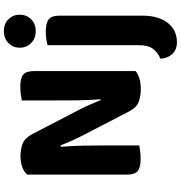

<svg xmlns="http://www.w3.org/2000/svg" viewBox="9 -750 936 994"><g transform="rotate(-90 477.0 -253.0)"><path d="M606 -19Q592 -7 568 0.5Q544 8 511 8Q477 8 447 -3Q417 -14 397 -53L281 -277Q264 -309 249.5 -341Q235 -373 221 -408L214 -406Q219 -346 220 -291.5Q221 -237 221 -186V0Q211 2 191.5 4.5Q172 7 151 7Q106 7 88 -8.5Q70 -24 70 -64V-579Q82 -596 108.5 -605.5Q135 -615 165 -615Q200 -615 229.5 -604Q259 -593 279 -555L396 -330Q413 -298 427.5 -266Q442 -234 456 -199L460 -200Q455 -267 454.5 -327Q454 -387 454 -442V-608Q464 -610 483.5 -613Q503 -616 525 -616Q570 -616 588 -600.5Q606 -585 606 -545ZM893 16Q893 64 881.5 97.5Q870 131 851 153Q832 175 807.5 185Q783 195 756 195Q716 195 694 170.5Q672 146 670 110Q706 93 723 68.5Q740 44 740 0V-475Q751 -478 769 -481Q787 -484 809 -484Q854 -484 873.5 -469Q893 -454 893 -412ZM727 -619Q727 -653 751 -677Q775 -701 813 -701Q851 -701 874.5 -677Q898 -653 898 -619Q898 -584 874.5 -560Q851 -536 813 -536Q775 -536 751 -560Q727 -584 727 -619Z"/></g></svg>

Font: Baloo Da 2
Style: Bold
Weight: 700
Designer: Noopur Datye, Sulekha Rajkumar and Ek Type
Foundry: Ek Type
Version: Version 1.640;hotconv 1.0.111;makeotfexe 2.5.65597; ttfautoh